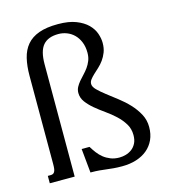

<svg xmlns="http://www.w3.org/2000/svg" viewBox="-110 -818 831 920"><g transform="rotate(-15 306.0 -358.0)"><path d="M149.9 0H26.4V-36.6H40Q46.4 -36.6 51.3 -38.6Q56.2 -40.5 59.6 -45.9Q63 -51.3 64.5 -60.5Q65.9 -69.8 65.9 -85V-522.5Q65.9 -570.8 75 -608.6Q84 -646.5 106.2 -672.9Q128.4 -699.2 166 -712.9Q203.6 -726.6 260.7 -726.6Q314.9 -726.6 350.3 -712.6Q385.7 -698.7 407 -677.5Q428.2 -656.2 436.8 -631.3Q445.3 -606.4 445.3 -584.5Q445.3 -558.1 437.5 -538.1Q429.7 -518.1 418.2 -502.2Q406.7 -486.3 393.1 -473.9Q379.4 -461.4 367.9 -450.7Q356.4 -439.9 348.6 -429.7Q340.8 -419.4 340.8 -408.2Q340.8 -394 356.7 -378.2Q372.6 -362.3 396.5 -343.8Q420.4 -325.2 448.5 -303.7Q476.6 -282.2 500.5 -256.8Q524.4 -231.4 540.3 -201.9Q556.2 -172.4 556.2 -137.7Q556.2 -102.1 543.5 -74.5Q530.8 -46.9 507.8 -27.8Q484.9 -8.8 453.1 1.2Q421.4 11.2 382.8 11.2Q357.4 11.2 339.8 9.5Q322.3 7.8 306.2 5.9Q290 3.9 272.2 2.2Q254.4 0.5 228 0.5L216.3 -119.1H255.4Q265.1 -103 276.9 -87.4Q288.6 -71.8 303.7 -59.8Q318.8 -47.9 337.9 -40.3Q356.9 -32.7 381.3 -32.7Q396.5 -32.7 412.6 -37.1Q428.7 -41.5 442.4 -51.5Q456.1 -61.5 464.8 -78.1Q473.6 -94.7 473.6 -119.6Q473.6 -150.9 458.5 -175.5Q443.4 -200.2 420.9 -221.2Q398.4 -242.2 372.1 -260.7Q345.7 -279.3 323.2 -298.1Q300.8 -316.9 285.6 -337.4Q270.5 -357.9 270.5 -382.3Q270.5 -397.9 277.3 -410.9Q284.2 -423.8 294.4 -436Q304.7 -448.2 316.7 -460.7Q328.6 -473.1 338.9 -487.3Q349.1 -501.5 356 -518.8Q362.8 -536.1 362.8 -557.6Q362.8 -588.4 353 -611.6Q343.3 -634.8 327.6 -649.9Q312 -665 292 -672.6Q272 -680.2 251 -680.2Q199.2 -680.2 174.6 -651.4Q149.9 -622.6 149.9 -557.1Z"/></g></svg>

Font: Arian Grqi
Style: Regular
Weight: 400
Designer: Ruben Hakobyan (Tarumian)
Foundry: Ruben Hakobyan (Tarumian)
Version: Version 1.003